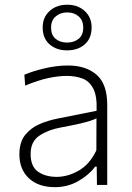

<svg xmlns="http://www.w3.org/2000/svg" viewBox="-20 -782 557 812"><path d="M212.5 9.5Q142 9.5 102 -28.2Q62 -66 62 -129Q62 -181.5 87 -212Q112 -242.5 148.8 -257.8Q185.5 -273 221 -280L388.5 -313.5Q391 -376.5 374 -408.2Q357 -440 327.2 -450.5Q297.5 -461 262 -461Q227.5 -461 185 -452Q142.5 -443 86.5 -420L83 -466Q119.5 -481.5 169.8 -493.2Q220 -505 267.5 -505Q343.5 -505 388.5 -465.8Q433.5 -426.5 433.5 -338.5V0H390L389 -77H382Q357.5 -43 312.2 -16.8Q267 9.5 212.5 9.5ZM220 -34Q266 -34 312.5 -60.2Q359 -86.5 387.5 -146L388 -281.5Q379 -277 364 -271.8Q349 -266.5 319 -259.5Q289 -252.5 235.5 -242.5Q183.5 -233 146.5 -208.2Q109.5 -183.5 109.5 -131Q109.5 -78 140.8 -56Q172 -34 220 -34ZM263.5 -569Q218.5 -569 189.5 -594.5Q160.5 -620 160.5 -666Q160.5 -708.5 189.5 -735.2Q218.5 -762 264.5 -762Q309.5 -762 338.5 -735.2Q367.5 -708.5 367.5 -666Q367.5 -620 338.5 -594.5Q309.5 -569 263.5 -569ZM263.5 -602Q293 -602 312.5 -617.8Q332 -633.5 332 -665.5Q332 -695.5 312.8 -712.5Q293.5 -729.5 264.5 -729.5Q235 -729.5 215.5 -712.5Q196 -695.5 196 -665.5Q196 -633.5 215.2 -617.8Q234.5 -602 263.5 -602Z"/></svg>

Font: Commissioner ExtraLight
Style: Regular
Weight: 200
Designer: Kostas Bartsokas
Foundry: Kostas Bartsokas
Version: Version 1.000; ttfautohint (v1.8.3)